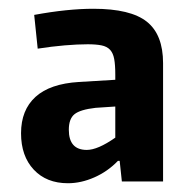

<svg xmlns="http://www.w3.org/2000/svg" viewBox="-20 -766 438 438"><path d="M135 -348Q86 -348 57 -379Q28 -410 28 -462Q28 -515 61 -545Q94 -575 160 -579L243 -584V-596Q243 -618 240.5 -631.5Q238 -645 231 -652.5Q224 -660 211.5 -662.5Q199 -665 180 -665Q157 -665 127.5 -662.5Q98 -660 66 -655L58 -732Q134 -746 193 -746Q278 -746 315 -716.5Q352 -687 352 -622V-352H258L253 -399H249Q226 -375 195.5 -361.5Q165 -348 135 -348ZM178 -424Q203 -424 243 -452V-523L198 -520Q163 -516 150 -505.5Q137 -495 137 -470Q137 -424 178 -424Z"/></svg>

Font: Encode Sans Compressed
Style: Bold
Weight: 700
Designer: Pablo Impallari, Andres Torresi
Foundry: Pablo Impallari, Andres Torresi
Version: Version 1.000; ttfautohint (v1.00) -l 8 -r 50 -G 200 -x 14 -